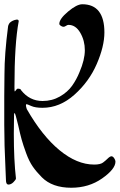

<svg xmlns="http://www.w3.org/2000/svg" viewBox="-20 -839 564 903"><path d="M1 -490Q1 -585 18 -715Q18 -720 25 -731Q38 -744 59 -747Q68 -747 68 -739Q48 -633 48 -430Q48 -409 49.5 -409Q51 -409 55.5 -415.5Q60 -422 63 -422Q78 -422 79 -415Q119 -364 180 -364Q225 -364 261.5 -385Q298 -406 319 -435.5Q340 -465 354 -500Q379 -558 379 -603Q379 -648 357.5 -685Q336 -722 302 -722Q297 -722 290.5 -717.5Q284 -713 278.5 -713Q273 -713 266 -717.5Q259 -722 259 -727Q259 -750 300 -784.5Q341 -819 367 -819Q419 -819 445 -785.5Q471 -752 471 -686.5Q471 -621 435 -538Q399 -455 330 -393.5Q261 -332 180 -332Q146 -332 127 -340.5Q108 -349 105 -349Q102 -349 102 -343.5Q102 -338 106 -326Q178 -200 260 -132.5Q342 -65 423 -65Q452 -65 464.5 -74.5Q477 -84 484 -91Q497 -104 504 -104Q511 -104 517 -95Q523 -86 523 -79Q523 -44 460.5 0Q398 44 315 44Q226 44 177 -5Q152 -30 134.5 -55Q117 -80 103 -118.5Q89 -157 82 -182Q75 -207 66 -248Q52 -307 49 -307Q46 -307 46 -299L45 -211Q45 -86 55 0Q55 6 43.5 17.5Q32 29 20 29Q8 29 8 8Q8 0 6 -40Q0 -160 0 -252V-387Z"/></svg>

Font: Dr Sugiyama
Style: Regular
Weight: 400
Designer: Alejandro Paul
Foundry: Alejandro Paul
Version: Version 1.000